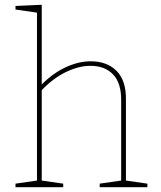

<svg xmlns="http://www.w3.org/2000/svg" viewBox="-20 -785 673 805"><path d="M508 -28 598 -15V0H398V-15L488 -28V-363Q489 -436 454.5 -472.5Q420 -509 359 -509Q311 -509 257.5 -483.5Q204 -458 155 -407V-28L245 -15V0H45V-15L135 -28V-732L45 -745V-760L155 -765V-431Q203 -479 256.5 -503.5Q310 -528 360 -528Q429 -528 469 -487.5Q509 -447 508 -368Z"/></svg>

Font: Bitter Pro Thin
Style: Regular
Weight: 250
Designer: Sol Matas, and Bitter project Authors
Foundry: Sol Matas
Version: Version 1.010